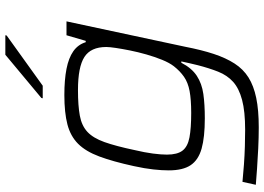

<svg xmlns="http://www.w3.org/2000/svg" viewBox="-155 -624 989 719"><g transform="rotate(-90 339.5 -264.5)"><path d="M222 210Q184 210 143 208Q102 206 66.5 203.5Q31 201 7 199L18 149Q48 152 82.5 154.5Q117 157 151 158Q185 159 213 159Q282 159 325 147.5Q368 136 392.5 114Q417 92 430.5 58Q444 24 455 -19Q459 -35 462.5 -50.5Q466 -66 469 -80H464Q444 -41 415 -22Q386 -3 347 2.5Q308 8 256 8Q185 8 142.5 -4Q100 -16 80.5 -45Q61 -74 61 -127Q61 -153 64.5 -185Q68 -217 77 -258Q94 -336 113 -387Q132 -438 160.5 -466.5Q189 -495 233 -506.5Q277 -518 343 -518Q400 -518 441 -510Q482 -502 507 -484.5Q532 -467 541 -438H546L567 -510H619L524 -66Q512 -4 497 41.5Q482 87 461 119.5Q440 152 409 171.5Q378 191 332.5 200.5Q287 210 222 210ZM276 -43Q326 -43 358 -49Q390 -55 411.5 -70Q433 -85 451 -108Q464 -125 475 -152Q486 -179 495 -210.5Q504 -242 510 -272Q516 -302 519.5 -325.5Q523 -349 523 -361Q523 -419 485.5 -443Q448 -467 362 -467Q303 -467 265.5 -460Q228 -453 205 -431.5Q182 -410 167 -368Q152 -326 137 -255Q128 -217 124 -186.5Q120 -156 120 -134Q120 -95 135 -75.5Q150 -56 184.5 -49.5Q219 -43 276 -43ZM331 -599 332 -604 494 -739H567L566 -734L378 -599Z"/></g></svg>

Font: Saira Expanded Light
Style: Italic
Weight: 300
Width: 7
Italic angle: -12°
Designer: Hector Gatti with collaboration of the Omnibus-Type team
Foundry: Omnibus-Type
Version: Version 1.101